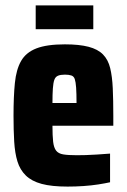

<svg xmlns="http://www.w3.org/2000/svg" viewBox="-20 -682 470 710"><path d="M230 8Q171 8 134 -2Q97 -12 75.5 -33Q54 -54 44.5 -85Q35 -116 32.5 -158.5Q30 -201 30 -254Q30 -325 35 -375Q40 -425 58 -456.5Q76 -488 114.5 -503Q153 -518 220 -518Q273 -518 307.5 -509Q342 -500 361 -480.5Q380 -461 387.5 -430Q395 -399 397 -355.5Q399 -312 399 -254V-217H174Q174 -180 176.5 -158Q179 -136 187.5 -125Q196 -114 214 -111Q232 -108 264 -108Q279 -108 297 -108.5Q315 -109 338 -110.5Q361 -112 387 -114V-8Q369 -4 343.5 0Q318 4 288.5 6Q259 8 230 8ZM263 -288V-301Q263 -337 261.5 -358Q260 -379 256.5 -389.5Q253 -400 243.5 -403Q234 -406 220 -406Q204 -406 194.5 -402Q185 -398 181 -387Q177 -376 175.5 -355Q174 -334 174 -301H273ZM112 -574V-662H325V-574Z"/></svg>

Font: Saira Condensed ExtraBold
Style: Regular
Weight: 800
Width: 3
Designer: Hector Gatti with collaboration of the Omnibus-Type team
Foundry: Omnibus-Type
Version: Version 1.101